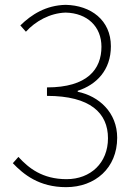

<svg xmlns="http://www.w3.org/2000/svg" viewBox="-20 -760 561 793"><path d="M253 13C373 13 464 -66 464 -191C464 -295 389 -363 301 -381V-385C378 -410 438 -470 438 -569C438 -677 355 -738 251 -740C169 -738 110 -700 64 -655L87 -629C126 -672 186 -706 251 -708C341 -706 399 -650 399 -567C399 -474 341 -399 174 -399V-364C353 -364 426 -293 426 -189C426 -87 354 -20 255 -20C155 -20 98 -66 56 -112L33 -86C77 -40 141 13 253 13Z"/></svg>

Font: Kinto Sans Thin
Style: Regular
Weight: 100
Designer: Authors: Ryoko NISHIZUKA  (kana & ideographs); Paul D. Hunt (Latin, Greek & Cyrillic); Wenlong ZHANG  (bopomofo); Sandol
Foundry: Adobe Systems Incorporated, ookami Inc.
Version: Version 0.001